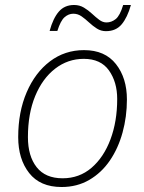

<svg xmlns="http://www.w3.org/2000/svg" viewBox="-20 -740 576 770"><path d="M227 10Q141 10 97 -46Q53 -102 53 -190Q53 -291 87 -370Q121 -449 180.5 -494Q240 -539 317 -539Q401 -539 445 -483Q489 -427 489 -341Q489 -272 471.5 -208.5Q454 -145 420.5 -96Q387 -47 338 -18.5Q289 10 227 10ZM231 -25Q298 -25 347 -67Q396 -109 423 -181Q450 -253 450 -343Q450 -411 417 -457.5Q384 -504 316 -504Q252 -504 201 -464.5Q150 -425 121 -354.5Q92 -284 92 -190Q92 -114 127 -69.5Q162 -25 231 -25ZM179 -616Q193 -667 216 -693.5Q239 -720 277 -720Q299 -720 316.5 -709.5Q334 -699 349 -685Q364 -671 378 -660.5Q392 -650 407 -650Q427 -650 444 -663.5Q461 -677 474 -720H505Q491 -670 468 -642.5Q445 -615 405 -615Q385 -615 368.5 -625.5Q352 -636 337 -650Q322 -664 307 -674.5Q292 -685 274 -685Q255 -685 239 -671Q223 -657 210 -616Z"/></svg>

Font: Noto Sans Disp ExtLt
Style: Italic
Weight: 200
Italic angle: -12°
Designer: Monotype Design Team
Foundry: Monotype Imaging Inc.
Version: Version 2.000;GOOG;noto-source:20170915:90ef993387c0